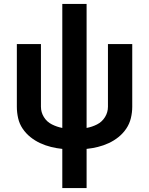

<svg xmlns="http://www.w3.org/2000/svg" viewBox="-20 -755 760 980"><path d="M298 205H422V5Q451 2 479.5 -5Q508 -12 535 -24.5Q562 -37 585 -55.5Q608 -74 624.5 -98.5Q641 -123 648 -152Q655 -181 655 -210V-530H531V-210Q531 -182 516 -157.5Q501 -133 475.5 -120Q450 -107 422 -102V-735H298V-102Q271 -107 245 -120Q219 -133 204 -157.5Q189 -182 189 -210V-530H66V-210Q66 -181 72.5 -152Q79 -123 95.5 -98.5Q112 -74 135 -55.5Q158 -37 185 -24.5Q212 -12 240.5 -5Q269 2 298 5Z"/></svg>

Font: Iosevka Sparkle
Style: Bold
Weight: 700
Designer: Belleve Invis
Foundry: Belleve Invis
Version: Version 4.5.0; ttfautohint (v1.8.3)